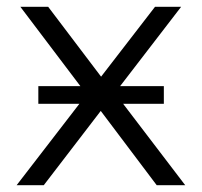

<svg xmlns="http://www.w3.org/2000/svg" viewBox="-20 -546 595 566"><path d="M442 0 277 -219 109 0H29L214 -240H93V-292H217L40 -526H122L278 -320L437 -526H514L334 -292H463V-240H343L526 0Z"/></svg>

Font: CMG Sans
Style: Regular
Weight: 400
Designer: Julieta Ulanovsky
Foundry: Julieta Ulanovsky
Version: Version 7.200